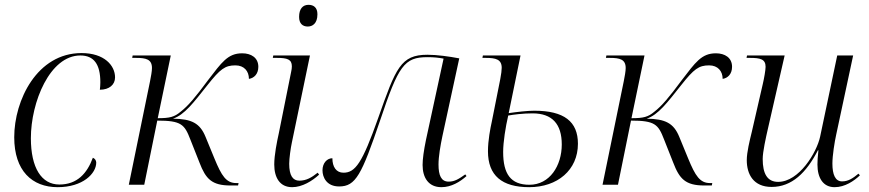

<svg xmlns="http://www.w3.org/2000/svg" viewBox="-20 -766 3602 796"><path d="M219 10C324 10 379 -47 379 -92C379 -101 373 -109 365 -112C341 -47 300 -1 226 -1C152 -1 108 -70 108 -193C108 -343 187 -536 313 -536C369 -536 396 -500 396 -425C396 -414 395 -402 394 -394C433 -394 457 -415 457 -445C457 -495 412 -546 318 -546C134 -546 39 -351 39 -197C39 -58 113 10 219 10Z M936 3H967L969 -7H960C918 -7 899 -36 869 -109L832 -199C809 -255 775 -273 697 -274C745 -290 782 -340 840 -413C893 -480 913 -495 956 -495C992 -495 1012 -471 1012 -439C1033 -442 1051 -459 1051 -489C1051 -527 1021 -545 984 -545C924 -545 899 -507 842 -433C791 -364 760 -327 729 -303C703 -281 684 -276 634 -276L688 -536H530L528 -526H544C586 -526 610 -520 610 -484C610 -471 606 -449 602 -429L514 0H578L632 -266C732 -266 745 -250 769 -188L807 -92C833 -24 858 3 936 3Z M1256 -656C1275 -656 1296 -668 1296 -707C1296 -735 1280 -746 1259 -746C1235 -746 1220 -729 1220 -696C1220 -668 1235 -656 1256 -656ZM1191 10C1233 10 1275 -16 1303 -42L1297 -50C1272 -30 1250 -17 1221 -17C1194 -17 1179 -38 1179 -87C1179 -109 1185 -152 1190 -175L1265 -536H1113L1111 -526H1128C1171 -526 1190 -520 1190 -491C1190 -484 1189 -477 1187 -468L1136 -214C1128 -178 1117 -123 1117 -84C1117 -30 1140 10 1191 10Z M1810 10C1851 10 1887 -12 1914 -36L1909 -43C1882 -24 1865 -13 1840 -13C1809 -13 1798 -39 1798 -84C1798 -117 1806 -163 1814 -201L1884 -524C1842 -532 1792 -539 1752 -539C1641 -539 1621 -484 1548 -277C1482 -90 1453 -50 1404 -50C1374 -50 1358 -74 1358 -110C1336 -110 1317 -90 1317 -60C1317 -31 1334 7 1386 7C1455 7 1479 -41 1556 -267C1632 -494 1656 -529 1752 -529C1779 -529 1797 -527 1819 -523L1746 -186C1737 -142 1732 -107 1732 -82C1732 -30 1756 10 1810 10Z M2174 10C2291 10 2376 -61 2376 -170C2376 -262 2319 -307 2195 -307C2166 -307 2123 -302 2089 -297L2138 -536H1982L1980 -526H1994C2035 -526 2060 -520 2060 -485C2060 -476 2058 -458 2054 -438L2019 -262C2013 -235 2003 -184 2003 -139C2003 -38 2061 10 2174 10ZM2175 0C2097 0 2066 -45 2066 -136C2066 -177 2076 -240 2087 -287C2110 -291 2148 -296 2188 -296C2269 -296 2309 -252 2309 -167C2309 -79 2259 0 2175 0Z M2900 3H2931L2933 -7H2924C2882 -7 2863 -36 2833 -109L2796 -199C2773 -255 2739 -273 2661 -274C2709 -290 2746 -340 2804 -413C2857 -480 2877 -495 2920 -495C2956 -495 2976 -471 2976 -439C2997 -442 3015 -459 3015 -489C3015 -527 2985 -545 2948 -545C2888 -545 2863 -507 2806 -433C2755 -364 2724 -327 2693 -303C2667 -281 2648 -276 2598 -276L2652 -536H2494L2492 -526H2508C2550 -526 2574 -520 2574 -484C2574 -471 2570 -449 2566 -429L2478 0H2542L2596 -266C2696 -266 2709 -250 2733 -188L2771 -92C2797 -24 2822 3 2900 3Z M3440 10C3483 10 3521 -16 3545 -39L3539 -46C3516 -27 3497 -14 3471 -14C3443 -14 3431 -42 3431 -88C3431 -121 3440 -178 3447 -209L3517 -536H3451L3380 -199C3366 -134 3293 -12 3206 -12C3161 -12 3142 -46 3142 -107C3142 -136 3155 -195 3164 -234L3233 -536H3077L3075 -526H3089C3132 -526 3154 -521 3154 -489C3154 -476 3148 -441 3142 -416L3097 -220C3088 -183 3076 -135 3076 -102C3076 -43 3104 9 3179 9C3263 9 3323 -50 3371 -143H3373C3370 -117 3369 -97 3369 -84C3369 -29 3392 10 3440 10Z"/></svg>

Font: Noto Serif Display Light
Style: Italic
Weight: 300
Italic angle: -12°
Designer: Monotype Design Team
Foundry: Monotype Imaging Inc.
Version: Version 2.009